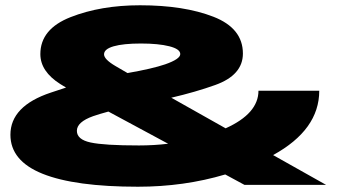

<svg xmlns="http://www.w3.org/2000/svg" viewBox="-20 -701 1296 728"><path d="M503 7Q264 7 141.8 -42Q19.5 -91 19.5 -190Q19.5 -299 173 -350Q202.5 -360 230.5 -369Q220 -375.5 209 -382Q133 -430 133 -496Q133 -591 247.5 -636Q362 -681 511 -681Q677.5 -681 789.2 -637.5Q901 -594 901 -498Q901 -416 795.5 -378.5Q721.5 -352 629.5 -330.5L835.5 -214.5Q960 -270.5 960 -357H1190.5Q1190.5 -209 1015.5 -113L1216.5 0H907L834 -39.5Q678 7 503 7ZM617.5 -156 391 -278Q356 -268.5 333 -260.5Q271.5 -238.5 271.5 -205Q271.5 -172 323.2 -160.8Q375 -149.5 507 -149.5Q563.5 -149.5 617.5 -156ZM463.5 -424Q558 -440.5 606 -457Q663.5 -477 663.5 -496Q663.5 -515 622.2 -525.5Q581 -536 514.5 -536Q447.5 -536 411 -525.5Q374.5 -515 374.5 -495Q374.5 -476 418 -450.5Q437.5 -439 463.5 -424Z"/></svg>

Font: Anybody UltraExpanded ExtraBold
Style: Regular
Weight: 800
Width: 9
Designer: Tyler Finck
Foundry: Etcetera Type Company
Version: Version 1.010; ttfautohint (v1.8.3) -l 8 -r 50 -G 200 -x 14 